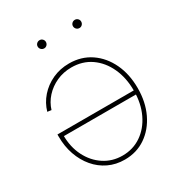

<svg xmlns="http://www.w3.org/2000/svg" viewBox="-169 -811 863 930"><g transform="rotate(-30 262.5 -346.0)"><path d="M256.8 -531.2Q324.7 -531.2 376.5 -496.1Q428.2 -460.9 457 -400.1Q485.8 -339.4 485.8 -261.7Q485.8 -184.1 456.8 -123Q427.7 -62 376.7 -27.1Q325.7 7.8 259.3 7.8Q210 7.8 169.2 -11.7Q128.4 -31.2 98.9 -66.2Q69.3 -101.1 53 -147.7Q36.6 -194.3 36.6 -249.5V-261.2H474.1V-238.8H50.8L59.6 -244.1Q59.6 -177.7 85.7 -126Q111.8 -74.2 157.2 -44.4Q202.6 -14.6 259.3 -14.6Q318.4 -14.6 364.5 -46.1Q410.6 -77.6 437 -133.1Q463.4 -188.5 463.4 -259.3V-260.7Q463.4 -332 437.5 -388.2Q411.6 -444.3 365.2 -476.6Q318.8 -508.8 256.8 -508.8Q211.9 -508.8 173.8 -491.5Q135.7 -474.1 108.9 -444.6Q82 -415 70.8 -377.9L48.8 -380.9Q61 -423.8 90.8 -457.8Q120.6 -491.7 163.3 -511.5Q206.1 -531.2 256.8 -531.2ZM387.2 -654.3Q377.4 -654.3 370.6 -661.1Q363.8 -668 363.8 -677.7Q363.8 -687 370.6 -693.6Q377.4 -700.2 387.2 -700.2Q396.5 -700.2 403.1 -693.6Q409.7 -687 409.7 -677.7Q409.7 -668 403.1 -661.1Q396.5 -654.3 387.2 -654.3ZM189.9 -654.3Q180.2 -654.3 173.3 -661.1Q166.5 -668 166.5 -677.7Q166.5 -687 173.3 -693.6Q180.2 -700.2 189.9 -700.2Q199.2 -700.2 205.8 -693.6Q212.4 -687 212.4 -677.7Q212.4 -668 205.8 -661.1Q199.2 -654.3 189.9 -654.3Z"/></g></svg>

Font: Inter 28pt Thin
Style: Regular
Weight: 250
Designer: Rasmus Andersson
Foundry: rsms
Version: Version 4.001;git-66647c0bb